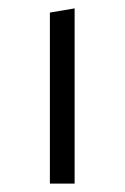

<svg xmlns="http://www.w3.org/2000/svg" viewBox="-20 -438 297 458"><path d="M99 -408 158 -418V0H99Z"/></svg>

Font: Ysabeau Semilight
Style: Regular
Weight: 300
Designer: Christian Thalmann (Catharsis Fonts)
Version: Version 0.003